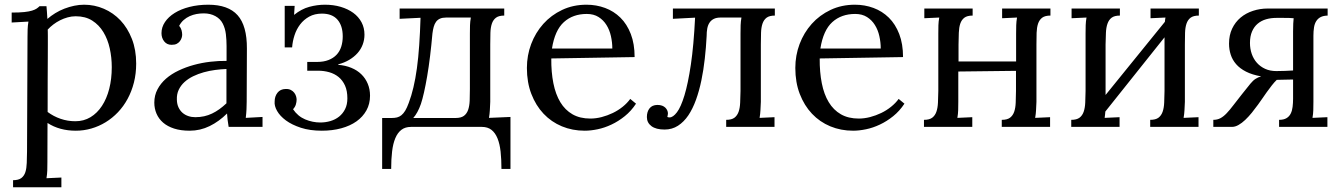

<svg xmlns="http://www.w3.org/2000/svg" viewBox="-20 -536 5672 811"><path d="M96.2 -379.9Q96.2 -395.5 96.7 -411.6Q97.2 -427.7 100.1 -444.8L29.3 -440.9V-482.9Q62 -482.9 82.5 -485.1Q103 -487.3 115.5 -491.2Q127.9 -495.1 134.8 -499.8Q141.6 -504.4 147 -509.8H176.3Q177.2 -500 178.2 -486.8Q179.2 -473.6 180.2 -456.1Q195.3 -469.2 213.6 -480.5Q231.9 -491.7 252.2 -499.5Q272.5 -507.3 293.5 -511.7Q314.5 -516.1 335.4 -516.1Q378.9 -516.1 418.7 -499Q458.5 -481.9 488.8 -450Q519 -418 537.1 -371.8Q555.2 -325.7 555.2 -267.6Q555.2 -225.1 545.7 -187.5Q536.1 -149.9 519 -118.4Q502 -86.9 478.3 -62Q454.6 -37.1 426.3 -19.8Q397.9 -2.4 366 6.8Q334 16.1 300.3 16.1Q231 16.1 180.7 -16.6L180.2 148.9Q180.2 168.9 179.7 184.3Q179.2 199.7 176.3 216.8L239.3 213.9V254.9H35.2V225.1Q58.1 225.1 70.1 216.1Q82 207 87.2 190.9Q92.3 174.8 93 152.3Q93.8 129.9 94.2 103ZM299.8 -467.3Q282.2 -467.3 265.6 -462.6Q249 -458 233.9 -450.4Q218.8 -442.9 205.3 -432.6Q191.9 -422.4 181.6 -411.1Q181.6 -407.2 181.9 -402.1Q182.1 -397 182.1 -384.8Q182.1 -372.6 182.1 -350.3Q182.1 -328.1 181.9 -290.8Q181.6 -253.4 181.4 -197.8Q181.2 -142.1 181.2 -63Q206.1 -44.4 235.8 -34.2Q265.6 -23.9 298.3 -23.9Q334 -23.9 362.3 -41Q390.6 -58.1 410.6 -88.6Q430.7 -119.1 441.4 -160.9Q452.1 -202.6 452.1 -252.4Q452.1 -293 443.6 -331.5Q435.1 -370.1 416.7 -400.4Q398.4 -430.7 369.6 -449Q340.8 -467.3 299.8 -467.3Z M936.5 -244.6Q913.6 -243.7 888.9 -240.5Q864.3 -237.3 840.6 -230.7Q816.9 -224.1 795.9 -213.9Q774.9 -203.6 759.3 -189.5Q743.7 -175.3 734.9 -156.7Q726.1 -138.2 727.1 -114.7Q727.5 -96.2 734.1 -82.3Q740.7 -68.4 751.2 -59.3Q761.7 -50.3 775.4 -45.7Q789.1 -41 804.7 -41Q824.7 -41 842.3 -44.9Q859.9 -48.8 875.7 -56.4Q891.6 -64 906.5 -74.7Q921.4 -85.4 936.5 -99.6ZM662.1 -396Q662.1 -420.9 676.8 -442.9Q691.4 -464.8 717.8 -481.2Q744.1 -497.6 780.5 -506.8Q816.9 -516.1 859.9 -516.1Q943.8 -516.1 983.6 -471.7Q1023.4 -427.2 1022.9 -330.6L1022 -106Q1022 -90.3 1021.2 -74.5Q1020.5 -58.6 1018.1 -38.1L1088.9 -42V0H945.8Q942.9 -17.1 941.4 -29.8Q939.9 -42.5 939 -56.6Q905.3 -22.9 865.5 -3.4Q825.7 16.1 781.2 16.1Q743.7 16.1 715.6 7.1Q687.5 -2 668.9 -18.1Q650.4 -34.2 641.1 -55.9Q631.8 -77.6 631.8 -102.5Q631.8 -133.3 645.3 -158.7Q658.7 -184.1 681.4 -203.9Q704.1 -223.6 734.4 -238Q764.6 -252.4 798.6 -261.7Q832.5 -271 867.9 -275.1Q903.3 -279.3 937 -278.8V-341.3Q937 -367.2 934.1 -391.6Q931.2 -416 921.1 -436Q911.1 -456.1 889.9 -467.8Q868.7 -479.5 840.8 -479.5Q824.7 -479.5 810.1 -476.8Q795.4 -474.1 781.2 -467.8Q767.1 -461.4 755.6 -451.2Q744.1 -440.9 736.8 -426.8Q744.1 -418.5 746.8 -408.4Q749.5 -398.4 749.5 -389.2Q749.5 -383.3 747.1 -375.7Q744.6 -368.2 739.5 -361.6Q734.4 -355 726.3 -350.8Q718.3 -346.7 704.6 -346.7Q685.1 -346.7 673.6 -361.1Q662.1 -375.5 662.1 -396Z M1408.7 -262.2Q1439 -259.8 1463.9 -249.5Q1488.8 -239.3 1506.3 -222.2Q1523.9 -205.1 1533.4 -182.1Q1543 -159.2 1543 -131.8Q1543 -97.2 1527.8 -69.8Q1512.7 -42.5 1485.8 -23.4Q1459 -4.4 1421.4 5.9Q1383.8 16.1 1339.4 16.1Q1289.1 16.1 1251 3.7Q1212.9 -8.8 1187.7 -27.3Q1162.6 -45.9 1150.4 -67.4Q1138.2 -88.9 1140.1 -107.4Q1140.1 -128.9 1152.1 -144.3Q1164.1 -159.7 1186.5 -160.2Q1199.7 -160.6 1208.5 -156Q1217.3 -151.4 1222.7 -144.5Q1228 -137.7 1230.5 -129.6Q1232.9 -121.6 1232.9 -115.2Q1232.9 -105.5 1229.7 -94.7Q1226.6 -84 1217.8 -74.7Q1237.8 -44.9 1269 -31.7Q1300.3 -18.6 1333 -18.6Q1355 -18.6 1375.7 -24.7Q1396.5 -30.8 1412.4 -43.5Q1428.2 -56.2 1437.7 -75.2Q1447.3 -94.2 1447.3 -120.6Q1447.3 -152.3 1437.3 -174.6Q1427.2 -196.8 1410.2 -210.7Q1393.1 -224.6 1370.6 -231Q1348.1 -237.3 1323.7 -237.3H1277.8V-274.4H1319.3Q1347.2 -274.4 1367.7 -282.5Q1388.2 -290.5 1401.6 -304.7Q1415 -318.8 1421.4 -338.9Q1427.7 -358.9 1427.7 -382.3Q1427.7 -427.2 1405.5 -452.9Q1383.3 -478.5 1339.8 -478.5Q1309.1 -478.5 1286.1 -465.8Q1263.2 -453.1 1247.8 -432.9Q1232.4 -412.6 1224.1 -387.2Q1215.8 -361.8 1213.9 -335.9H1182.6V-511.2H1224.6L1222.2 -473.1Q1252.9 -498 1286.4 -507.1Q1319.8 -516.1 1352.5 -516.1Q1388.7 -516.1 1419.2 -507.1Q1449.7 -498 1472.2 -481.7Q1494.6 -465.3 1507.1 -441.9Q1519.5 -418.5 1519.5 -389.6Q1519.5 -367.7 1512 -347.7Q1504.4 -327.6 1490 -311.5Q1475.6 -295.4 1455.1 -283.2Q1434.6 -271 1408.7 -264.2Z M2098.1 177.7Q2098.1 137.2 2094.5 104.2Q2090.8 71.3 2081.3 48.1Q2071.8 24.9 2055.9 12.5Q2040 0 2015.1 0H1716.3Q1691.4 0 1675.3 12.5Q1659.2 24.9 1649.7 47.9Q1640.1 70.8 1636.2 103.8Q1632.3 136.7 1632.3 177.7H1594.2V-37.6H1634.8Q1647 -37.6 1657 -40Q1667 -42.5 1675.5 -49.3Q1684.1 -56.2 1691.7 -68.6Q1699.2 -81.1 1706.5 -101.1Q1717.8 -130.9 1726.3 -167Q1734.9 -203.1 1741 -247.6Q1747.1 -292 1750.7 -345Q1754.4 -397.9 1756.3 -460.9L1668 -456.5V-500H2109.9V-470.2Q2086.9 -470.2 2075 -461.2Q2063 -452.1 2057.6 -436Q2052.2 -419.9 2051.5 -397.5Q2050.8 -375 2050.8 -348.1V-106Q2049.8 -85.9 2049.1 -70.6Q2048.3 -55.2 2045.4 -38.1L2136.2 -42V177.7ZM1904.3 -37.6Q1927.2 -37.6 1939.5 -46.6Q1951.7 -55.7 1957.3 -71.8Q1962.9 -87.9 1963.9 -110.4Q1964.8 -132.8 1964.8 -159.7V-394Q1964.8 -414.1 1965.3 -429.4Q1965.8 -444.8 1968.8 -461.9H1864.7Q1849.1 -461.9 1838.6 -457.3Q1828.1 -452.6 1821.8 -443.8Q1815.4 -435.1 1812 -422.6Q1808.6 -410.2 1806.6 -394.5Q1802.2 -344.7 1796.6 -298.8Q1791 -252.9 1784.4 -214.4Q1777.8 -175.8 1771 -145.8Q1764.2 -115.7 1757.8 -96.7Q1744.6 -59.1 1725.6 -37.6Z M2458.5 -477.1Q2399.9 -477.1 2361.8 -442.6Q2323.7 -408.2 2311.5 -331.1H2566.4Q2566.4 -357.4 2560.5 -383.5Q2554.7 -409.7 2541.7 -430.4Q2528.8 -451.2 2508.3 -464.1Q2487.8 -477.1 2458.5 -477.1ZM2660.6 -294.9 2308.6 -289.1Q2308.1 -231.4 2317.4 -184.6Q2326.7 -137.7 2346.7 -104.5Q2366.7 -71.3 2398.2 -53.2Q2429.7 -35.2 2473.6 -35.2Q2497.1 -35.2 2521.5 -41.5Q2545.9 -47.9 2568.6 -58.8Q2591.3 -69.8 2610.4 -85.2Q2629.4 -100.6 2642.1 -118.2L2666.5 -98.1Q2646 -66.9 2618.9 -45.2Q2591.8 -23.4 2562.7 -9.8Q2533.7 3.9 2504.4 10Q2475.1 16.1 2449.7 16.1Q2397.9 16.1 2353.3 -2.4Q2308.6 -21 2275.9 -55.7Q2243.2 -90.3 2224.4 -139.2Q2205.6 -188 2205.6 -249Q2205.6 -301.8 2223.6 -349.9Q2241.7 -397.9 2274.9 -435.1Q2308.1 -472.2 2354.5 -494.1Q2400.9 -516.1 2457.5 -516.1Q2499 -516.1 2535.9 -502.4Q2572.8 -488.8 2600.6 -461.4Q2628.4 -434.1 2644.5 -392.3Q2660.6 -350.6 2660.6 -294.9Z M3193.8 -106Q3192.9 -85.9 3192.1 -70.6Q3191.4 -55.2 3188.5 -38.1L3251.5 -41V0H3047.4V-29.8Q3070.3 -29.8 3082.3 -38.8Q3094.2 -47.9 3099.9 -64Q3105.5 -80.1 3106.4 -102.5Q3107.4 -125 3107.9 -151.9V-394Q3107.9 -414.1 3108.4 -429.4Q3108.9 -444.8 3111.8 -461.9H3023.9Q3006.8 -461.9 2995.4 -456.3Q2983.9 -450.7 2977.1 -440.4Q2970.2 -430.2 2967.5 -415.8Q2964.8 -401.4 2964.8 -383.3Q2962.4 -335.9 2957 -288.1Q2951.7 -240.2 2942.6 -196.5Q2933.6 -152.8 2919.9 -114.7Q2906.2 -76.7 2887.5 -48.8Q2868.7 -21 2843.8 -4.9Q2818.8 11.2 2787.1 11.2Q2751 11.2 2731.7 -3.2Q2712.4 -17.6 2712.4 -41.5Q2712.4 -64 2723.4 -78.1Q2734.4 -92.3 2756.3 -92.8Q2768.6 -92.8 2776.9 -89.6Q2785.2 -86.4 2790.5 -81.1Q2795.9 -75.7 2798.6 -69.3Q2801.3 -63 2801.3 -57.1Q2801.3 -54.2 2800.5 -49.8Q2799.8 -45.4 2798.8 -42Q2802.7 -40 2808.1 -40Q2822.8 -40 2839.4 -61.8Q2856 -83.5 2871.1 -133.1Q2886.2 -182.6 2898.2 -263.2Q2910.2 -343.8 2916 -461.4L2822.3 -456.5V-500H3252.9V-470.2Q3230 -470.2 3218 -461.2Q3206.1 -452.1 3200.7 -436Q3195.3 -419.9 3194.6 -397.5Q3193.8 -375 3193.8 -348.1Z M3592.3 -477.1Q3533.7 -477.1 3495.6 -442.6Q3457.5 -408.2 3445.3 -331.1H3700.2Q3700.2 -357.4 3694.3 -383.5Q3688.5 -409.7 3675.5 -430.4Q3662.6 -451.2 3642.1 -464.1Q3621.6 -477.1 3592.3 -477.1ZM3794.4 -294.9 3442.4 -289.1Q3441.9 -231.4 3451.2 -184.6Q3460.4 -137.7 3480.5 -104.5Q3500.5 -71.3 3532 -53.2Q3563.5 -35.2 3607.4 -35.2Q3630.9 -35.2 3655.3 -41.5Q3679.7 -47.9 3702.4 -58.8Q3725.1 -69.8 3744.1 -85.2Q3763.2 -100.6 3775.9 -118.2L3800.3 -98.1Q3779.8 -66.9 3752.7 -45.2Q3725.6 -23.4 3696.5 -9.8Q3667.5 3.9 3638.2 10Q3608.9 16.1 3583.5 16.1Q3531.7 16.1 3487.1 -2.4Q3442.4 -21 3409.7 -55.7Q3377 -90.3 3358.2 -139.2Q3339.4 -188 3339.4 -249Q3339.4 -301.8 3357.4 -349.9Q3375.5 -397.9 3408.7 -435.1Q3441.9 -472.2 3488.3 -494.1Q3534.7 -516.1 3591.3 -516.1Q3632.8 -516.1 3669.7 -502.4Q3706.5 -488.8 3734.4 -461.4Q3762.2 -434.1 3778.3 -392.3Q3794.4 -350.6 3794.4 -294.9Z M4357.9 -106Q4356.9 -85.9 4356.2 -70.6Q4355.5 -55.2 4352.5 -38.1L4415.5 -41V0H4211.4V-29.8Q4234.4 -29.8 4246.3 -38.8Q4258.3 -47.9 4263.9 -64Q4269.5 -80.1 4270.3 -102.5Q4271 -125 4271.5 -151.9V-236.8L4027.8 -233.9V-106Q4027.8 -85.9 4027.3 -70.6Q4026.9 -55.2 4023.9 -38.1L4086.9 -41V0H3882.8V-29.8Q3905.8 -29.8 3917.7 -38.8Q3929.7 -47.9 3935.3 -64Q3940.9 -80.1 3941.9 -102.5Q3942.9 -125 3943.4 -151.9V-394Q3943.4 -414.1 3943.8 -429.4Q3944.3 -444.8 3947.3 -461.9L3884.3 -459V-500H4088.4V-470.2Q4065.4 -470.2 4053.5 -461.2Q4041.5 -452.1 4036.1 -436Q4030.8 -419.9 4030 -397.5Q4029.3 -375 4028.8 -348.1V-276.4H4272V-394Q4272 -414.1 4272.5 -429.4Q4272.9 -444.8 4275.9 -461.9L4212.9 -459V-500H4417V-470.2Q4394 -470.2 4382.1 -461.2Q4370.1 -452.1 4364.7 -436Q4359.4 -419.9 4358.6 -397.5Q4357.9 -375 4357.9 -348.1Z M4984.9 -106Q4983.9 -85.9 4983.2 -70.6Q4982.4 -55.2 4979.5 -38.1L5042.5 -41V0H4838.4V-29.8Q4861.3 -29.8 4873.3 -38.8Q4885.3 -47.9 4890.9 -64Q4896.5 -80.1 4897.5 -102.5Q4898.4 -125 4898.9 -151.9V-378.4L4648.9 -64.9Q4648.4 -58.1 4647.7 -51.8Q4647 -45.4 4646 -38.1L4709 -41V0H4504.9V-29.8Q4527.8 -29.8 4539.8 -38.8Q4551.8 -47.9 4557.4 -64Q4563 -80.1 4564 -102.5Q4564.9 -125 4565.4 -151.9V-394Q4565.4 -414.1 4565.9 -429.4Q4566.4 -444.8 4569.3 -461.9L4506.3 -459V-500H4710.4V-470.2Q4687.5 -470.2 4675.5 -461.2Q4663.6 -452.1 4658 -436Q4652.3 -419.9 4651.4 -397.5Q4650.4 -375 4649.9 -348.1V-134.8L4900.4 -443.8Q4900.9 -448.2 4901.4 -452.6Q4901.9 -457 4902.8 -461.9L4839.8 -459V-500H5043.9V-470.2Q5021 -470.2 5009 -461.2Q4997.1 -452.1 4991.7 -436Q4986.3 -419.9 4985.6 -397.5Q4984.9 -375 4984.9 -348.1Z M5527.8 -106Q5527.8 -85.9 5527.3 -70.6Q5526.9 -55.2 5523.9 -38.1L5586.9 -41V0H5382.8V-29.8Q5402.3 -29.8 5414.1 -36.9Q5425.8 -43.9 5431.9 -56.2Q5438 -68.4 5439.9 -84.7Q5441.9 -101.1 5441.9 -119.1V-200.2L5395 -199.2L5373 -198.7Q5363.3 -189.5 5352.3 -175.5Q5341.3 -161.6 5330.6 -146.5Q5319.8 -131.3 5310.3 -117.4Q5300.8 -103.5 5293.9 -94.2Q5281.2 -76.7 5267.6 -59.8Q5253.9 -43 5239.7 -29.5Q5225.6 -16.1 5211.4 -8.1Q5197.3 0 5183.6 0H5105V-29.8Q5122.1 -29.8 5135.3 -36.9Q5148.4 -43.9 5161.6 -57.9Q5174.8 -71.8 5189.9 -91.8Q5205.1 -111.8 5226.1 -138.2L5261.7 -182.6Q5272.9 -196.3 5283.7 -203.1Q5294.4 -210 5307.1 -213.4Q5269 -220.2 5243.2 -233.4Q5217.3 -246.6 5201.4 -264.9Q5185.5 -283.2 5178.5 -305.2Q5171.4 -327.1 5171.4 -351.6Q5171.4 -387.7 5184.6 -415.3Q5197.8 -442.9 5220.2 -461.7Q5242.7 -480.5 5272.5 -490.2Q5302.2 -500 5335 -500H5587.9V-470.2Q5569.3 -469.7 5557.9 -463.6Q5546.4 -457.5 5539.6 -446.5Q5532.7 -435.5 5530.3 -419.9Q5527.8 -404.3 5527.8 -384.8ZM5441.9 -403.3Q5441.9 -422.9 5442.6 -436.3Q5443.4 -449.7 5444.3 -459Q5436 -460 5424.8 -460.2Q5413.6 -460.4 5402.8 -460.4Q5392.1 -460.4 5383.3 -460.4Q5374.5 -460.4 5371.1 -460.4Q5348.1 -460.4 5327.9 -454.6Q5307.6 -448.7 5292.5 -436Q5277.3 -423.3 5268.6 -403.1Q5259.8 -382.8 5259.8 -354.5Q5259.8 -330.1 5267.3 -308.3Q5274.9 -286.6 5289.3 -270.5Q5303.7 -254.4 5324.2 -245.1Q5344.7 -235.8 5371.1 -235.8Q5392.6 -235.8 5408.7 -236.6Q5424.8 -237.3 5441.9 -238.3Z"/></svg>

Font: Lora
Style: Regular
Weight: 400
Designer: Olga Karpushina, Alexei Vanyashin
Foundry: Cyreal (www.cyreal.org, a@cyreal.org)
Version: Version 1.014